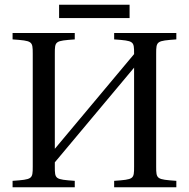

<svg xmlns="http://www.w3.org/2000/svg" viewBox="-20 -789 795 809"><path d="M229 -713H526V-769H229ZM33 0H295V-27C212 -33 211 -34 211 -87V-105L545 -504V-87C545 -34 544 -33 461 -27V0H723V-27C640 -33 638 -34 638 -87V-563C638 -616 640 -617 723 -623V-650H461V-623C544 -617 545 -616 545 -563V-561L211 -162V-563C211 -616 212 -617 295 -623V-650H33V-623C116 -617 118 -616 118 -563V-87C118 -34 116 -33 33 -27Z"/></svg>

Font: erewhon
Style: Regular
Weight: 400
Version: Version 1.0.0